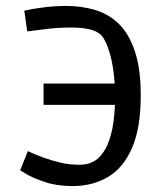

<svg xmlns="http://www.w3.org/2000/svg" viewBox="-20 -615 565 648"><path d="M225 13Q293 13 345 -18Q397 -49 426 -116.5Q455 -184 455 -293Q455 -382 435.5 -441Q416 -500 382 -533.5Q348 -567 302 -581Q256 -595 204 -595Q166 -595 126.5 -590Q87 -585 62 -579L72 -509Q91 -511 132 -516.5Q173 -522 220 -522Q257 -522 282.5 -516Q308 -510 322 -496Q338 -478 350.5 -435.5Q363 -393 367 -333H127V-261H368Q365 -199 354.5 -161Q344 -123 330 -103Q316 -83 304 -75Q296 -69 282.5 -64Q269 -59 244 -59Q215 -59 185 -66Q155 -73 130 -82Q105 -91 89.5 -98Q74 -105 74 -105L48 -40Q48 -40 70 -27Q92 -14 132 -0.5Q172 13 225 13Z"/></svg>

Font: Ruda
Style: Regular
Weight: 400
Designer: Mariela Monsalve and Angelina Sanchez
Foundry: Mariela Monsalve and Angelina Sanchez
Version: Version 2.000